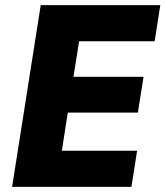

<svg xmlns="http://www.w3.org/2000/svg" viewBox="-20 -725 642 745"><path d="M27 0 138 -705H602L580 -565H287L265 -427H537L515 -288H243L220 -140H512L490 0Z"/></svg>

Font: Nunito Sans 10pt SemiCondensed Black
Style: Italic
Weight: 900
Width: 4
Italic angle: -9°
Designer: Vernon Adams
Foundry: Vernon Adams
Version: Version 3.101;gftools[0.9.27]